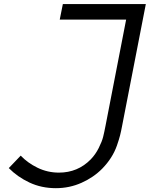

<svg xmlns="http://www.w3.org/2000/svg" viewBox="-20 -937 752 964"><path d="M613.3 -838.5H279.9L295.6 -916.7H712.2L593.8 -308.6Q587.9 -277.3 583 -257.8Q578.1 -238.3 567.1 -206.4Q556 -174.5 537.4 -145.5Q518.9 -116.5 493.5 -90.5Q449.9 -46.2 389.3 -19.2Q328.8 7.8 260.4 7.8Q188.2 7.8 127.9 -20.5Q67.7 -48.8 24.1 -93.1L84 -155.6Q118.5 -119.1 168.6 -94.7Q218.8 -70.3 276 -70.3Q370.4 -70.3 435.5 -136.7Q459.6 -161.5 475.9 -194.3Q492.2 -227.2 497.7 -249.3Q503.3 -271.5 510.4 -308.6Z"/></svg>

Font: Monoid
Style: Italic
Weight: 400
Width: 4
Italic angle: -11°
Monospace: yes
Version: Version 0.61